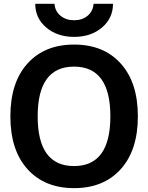

<svg xmlns="http://www.w3.org/2000/svg" viewBox="-20 -973 773 1003"><path d="M366.7 -105.5Q556.6 -105.5 556.6 -365.2Q556.6 -625 366.7 -625Q176.8 -625 176.8 -365.2Q176.8 -105.5 366.7 -105.5ZM164.1 -953.1H264.6Q267.6 -914.1 296.4 -890.6Q325.2 -867.2 367.2 -867.2Q409.2 -867.2 437.5 -890.6Q465.8 -914.1 468.8 -953.1H570.3Q570.3 -877.9 512.7 -829.1Q455.1 -780.3 367.2 -780.3Q279.3 -780.3 221.7 -829.1Q164.1 -877.9 164.1 -953.1ZM610.8 -89.4Q521.5 9.8 367.2 9.8Q212.9 9.8 123.5 -89.4Q34.2 -188.5 34.2 -365.2Q34.2 -542 123.5 -641.1Q212.9 -740.2 367.2 -740.2Q521.5 -740.2 610.8 -641.1Q700.2 -542 700.2 -365.2Q700.2 -188.5 610.8 -89.4Z"/></svg>

Font: Mgen+ 1c bold
Style: Bold
Weight: 700
Designer: [Source Han Sans]
Ryoko NISHIZUKA  (kana & ideographs); Paul D. Hunt (Latin, Greek & Cyrillic); Wenlong ZHANG  (bopomofo
Version: Version 1.059.20150602